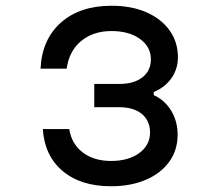

<svg xmlns="http://www.w3.org/2000/svg" viewBox="-20 -633 740 668"><path d="M366 15Q261 15 198 -38Q135 -91 129 -184H221Q229 -132 268 -102.5Q307 -73 366 -73Q427 -73 464.5 -100.5Q502 -128 502 -172Q502 -213 473.5 -236.5Q445 -260 395 -260H308V-341H396Q446 -341 475.5 -364Q505 -387 505 -427Q505 -470 467 -497.5Q429 -525 368 -525Q304 -525 262 -490Q220 -455 212 -394H121Q126 -496 192 -554.5Q258 -613 368 -613Q438 -613 490 -590Q542 -567 570.5 -526.5Q599 -486 599 -434Q599 -393 576.5 -361Q554 -329 515 -313V-302Q553 -285 575.5 -248Q598 -211 598 -164Q598 -111 569 -70.5Q540 -30 487.5 -7.5Q435 15 366 15Z"/></svg>

Font: Martian Mono Light
Style: Regular
Weight: 300
Monospace: yes
Designer: Roman Shamin
Foundry: Evil Martians
Version: Version 1.000; ttfautohint (v1.8.4.7-5d5b)